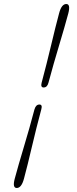

<svg xmlns="http://www.w3.org/2000/svg" viewBox="-20 -788 385 957"><path d="M221.5 -375.5Q215.5 -352 197.5 -352Q181.5 -352 187.5 -375.5Q213 -471 234.8 -562.8Q256.5 -654.5 274.5 -721.5Q286.5 -768 310.5 -768Q332.5 -768 320.5 -721.5Q302.5 -654.5 274.8 -562.5Q247 -470.5 221.5 -375.5ZM152 -243.5Q159 -267 176.5 -267Q192.5 -267 186 -243.5Q160.5 -148.5 139 -56.5Q117.5 35.5 99.5 102.5Q87 149 63.5 149Q41 149 53.5 102.5Q71.5 35.5 99.2 -56.5Q127 -148.5 152 -243.5Z"/></svg>

Font: Fraunces 9pt SuperSoft Thin
Style: Italic
Weight: 100
Italic angle: -16°
Version: Version 1.000;[0bf87f6ff]